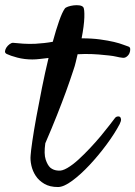

<svg xmlns="http://www.w3.org/2000/svg" viewBox="-90 -712 532 754"><path d="M360.4 -247.1Q364.3 -252.9 370.6 -254.4Q377 -255.9 380.9 -252.9Q384.8 -250 385.3 -243.2Q385.7 -236.3 379.9 -224.6Q360.4 -187.5 328.6 -144.5Q296.9 -101.6 261.7 -64Q226.6 -26.4 193.4 -2Q160.2 22.5 137.7 22.5Q105.5 22.5 84 9.8Q62.5 -2.9 50.3 -21.5Q38.1 -40 33.2 -62Q28.3 -84 30.3 -102.5Q31.2 -118.2 37.1 -158.7Q43 -199.2 52.7 -252.4Q62.5 -305.7 74.7 -366.7Q86.9 -427.7 100.6 -484.4Q84 -482.4 67.4 -480.5Q50.8 -478.5 37.1 -478.5Q5.9 -478.5 -22 -485.8Q-49.8 -493.2 -63.5 -500Q-71.3 -503.9 -70.3 -511.2Q-69.3 -518.6 -64.5 -525.9Q-59.6 -533.2 -52.2 -538.6Q-44.9 -543.9 -39.1 -543.9Q-20.5 -542 1 -540.5Q22.5 -539.1 47.9 -540Q66.4 -541 83.5 -543Q100.6 -544.9 117.2 -547.9Q129.9 -594.7 142.1 -629.4Q154.3 -664.1 164.1 -677.7Q167 -682.6 177.2 -686Q187.5 -689.5 199.2 -690.9Q210.9 -692.4 221.7 -690.9Q232.4 -689.5 237.3 -683.6Q242.2 -675.8 241.2 -643.6Q240.2 -611.3 230.5 -561.5Q271.5 -561.5 303.2 -557.1Q335 -552.7 357.4 -547.4Q379.9 -542 393.6 -536.6Q407.2 -531.2 414.1 -529.3Q420.9 -527.3 421.4 -519.5Q421.9 -511.7 418.5 -503.4Q415 -495.1 407.2 -489.3Q399.4 -483.4 389.6 -485.4Q379.9 -486.3 367.7 -489.3Q355.5 -492.2 338.4 -494.1Q321.3 -496.1 297.9 -498Q274.4 -500 243.2 -500Q237.3 -500 230 -499.5Q222.7 -499 214.8 -499Q210.9 -483.4 207.5 -468.3Q204.1 -453.1 198.2 -436.5Q185.5 -397.5 168.9 -351.6Q154.3 -311.5 133.8 -259.8Q113.3 -208 87.9 -149.4Q82 -107.4 89.4 -85.4Q96.7 -63.5 107.4 -53.7Q120.1 -43 138.7 -42Q153.3 -40 174.3 -52.2Q195.3 -64.5 217.8 -85Q240.2 -105.5 263.2 -129.9Q286.1 -154.3 305.7 -177.7Q325.2 -201.2 339.8 -220.2Q354.5 -239.3 360.4 -247.1Z"/></svg>

Font: Satisfy
Style: Regular
Weight: 400
Designer: Font Diner, Inc
Foundry: Font Diner, Inc
Version: Version 1.001